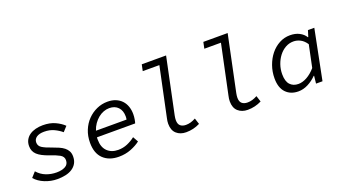

<svg xmlns="http://www.w3.org/2000/svg" viewBox="-59 -1229 3118 1758"><g transform="rotate(-20 1500.0 -350.0)"><path d="M270 12Q207 12 148.5 -12Q90 -36 55 -77L99 -126Q135 -85 183 -66.5Q231 -48 284 -48Q335 -48 368.5 -66Q402 -84 402 -125Q402 -160 368.5 -179Q335 -198 274 -218Q198 -244 163 -276.5Q128 -309 128 -360Q128 -395 142.5 -421Q157 -447 182 -464Q207 -481 240 -489.5Q273 -498 310 -498Q380 -498 431 -474Q482 -450 513 -419L470 -372Q440 -398 398 -418Q356 -438 302 -438Q254 -438 227.5 -419.5Q201 -401 201 -369Q201 -335 231.5 -316Q262 -297 321 -277Q355 -265 383.5 -252.5Q412 -240 432 -224Q452 -208 463.5 -186.5Q475 -165 475 -135Q475 -96 459 -68Q443 -40 415 -22Q387 -4 350 4Q313 12 270 12Z M870 12Q775 12 719 -41.5Q663 -95 663 -198Q663 -264 685.5 -319Q708 -374 746.5 -413.5Q785 -453 835 -475.5Q885 -498 940 -498Q985 -498 1019.5 -484Q1054 -470 1077.5 -445Q1101 -420 1113 -385.5Q1125 -351 1125 -311Q1125 -285 1120.5 -259.5Q1116 -234 1112 -224H740Q739 -219 739 -213.5Q739 -208 739 -202Q739 -128 779 -88.5Q819 -49 885 -49Q933 -49 975 -67Q1017 -85 1051 -112L1080 -60Q1043 -31 988.5 -9.5Q934 12 870 12ZM936 -437Q908 -437 880 -426.5Q852 -416 827.5 -396Q803 -376 783 -347.5Q763 -319 752 -284H1050Q1053 -299 1053 -314Q1053 -371 1021.5 -404Q990 -437 936 -437Z M1525 12Q1468 12 1431.5 -20.5Q1395 -53 1395 -117Q1395 -142 1402 -171L1503 -650H1341L1354 -712H1591L1477 -168Q1472 -143 1472 -124Q1472 -86 1492 -69Q1512 -52 1546 -52Q1570 -52 1592.5 -58.5Q1615 -65 1641 -79L1660 -20Q1628 -4 1594.5 4Q1561 12 1525 12Z M2125 12Q2068 12 2031.5 -20.5Q1995 -53 1995 -117Q1995 -142 2002 -171L2103 -650H1941L1954 -712H2191L2077 -168Q2072 -143 2072 -124Q2072 -86 2092 -69Q2112 -52 2146 -52Q2170 -52 2192.5 -58.5Q2215 -65 2241 -79L2260 -20Q2228 -4 2194.5 4Q2161 12 2125 12Z M2619 12Q2543 12 2497.5 -35.5Q2452 -83 2452 -174Q2452 -239 2473 -298Q2494 -357 2530 -401.5Q2566 -446 2614.5 -472Q2663 -498 2719 -498Q2771 -498 2809.5 -478Q2848 -458 2868 -425H2872L2891 -486H2953L2856 0H2793L2801 -74H2797Q2759 -35 2712.5 -11.5Q2666 12 2619 12ZM2642 -52Q2682 -52 2725.5 -76Q2769 -100 2809 -146L2854 -362Q2829 -400 2796.5 -417Q2764 -434 2729 -434Q2687 -434 2651 -413.5Q2615 -393 2588.5 -358.5Q2562 -324 2546.5 -279.5Q2531 -235 2531 -186Q2531 -117 2561 -84.5Q2591 -52 2642 -52Z"/></g></svg>

Font: Source Code Pro
Style: Italic
Weight: 400
Italic angle: -11°
Monospace: yes
Designer: Paul D. Hunt, Teo Tuominen
Foundry: Adobe Systems Incorporated
Version: Version 1.050;PS 1.000;hotconv 16.6.51;makeotf.lib2.5.65220